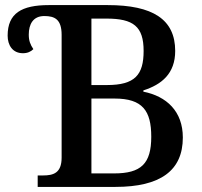

<svg xmlns="http://www.w3.org/2000/svg" viewBox="-20 -734 792 754"><path d="M128 0H433C610 0 698 -64 698 -194C698 -297 634 -356 543 -374V-379C615 -402 668 -445 668 -534C668 -658 580 -714 403 -714H172C65 -714 10 -682 10 -594C10 -557 29 -525 70 -525C88 -525 101 -531 111 -541C99 -559 93 -574 93 -598C93 -639 110 -671 154 -671C195 -671 222 -658 222 -597V-115C222 -54 189 -45 149 -45H128ZM400 -400H339V-661H398C504 -661 544 -630 544 -534C544 -440 510 -400 400 -400ZM428 -53H339V-347H430C540 -347 574 -299 574 -197C574 -91 534 -53 428 -53Z"/></svg>

Font: Noto Serif Medium
Style: Regular
Weight: 500
Designer: Monotype Design Team
Foundry: Monotype Imaging Inc.
Version: Version 2.013